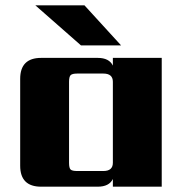

<svg xmlns="http://www.w3.org/2000/svg" viewBox="-20 -703 697 723"><path d="M436 -532H285L113 -683H298ZM271 -59H369Q405 -59 405 -90V-395Q405 -426 369 -426H271Q252 -426 246 -420Q240 -414 240 -395V-90Q240 -70 246 -64.5Q252 -59 271 -59ZM405 -485H589V0H405V-29Q391 0 348 0H135Q56 0 56 -79V-406Q56 -485 135 -485H348Q391 -485 405 -456Z"/></svg>

Font: Sarpanch ExtraBold
Style: Regular
Weight: 800
Designer: Manushi Parikh (Devanagari and Latin), Jyotish Sonowal (Devanagari)
Foundry: Indian Type Foundry
Version: Version 2.004;PS 1.0;hotconv 1.0.78;makeotf.lib2.5.61930; tt